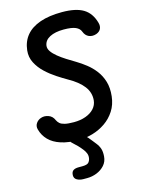

<svg xmlns="http://www.w3.org/2000/svg" viewBox="-184 -1115 1132 1536"><g transform="rotate(-15 382.0 -346.5)"><path d="M354.5 10Q268 10 206.8 -10Q145.5 -30 108.8 -67.5Q72 -105 58 -157.5Q50.5 -186 66.2 -208.8Q82 -231.5 107.5 -239.5Q135.5 -249.5 168.8 -238Q202 -226.5 216.5 -191Q224 -175 237.5 -163Q251 -151 278.2 -144.5Q305.5 -138 353.5 -138Q408 -138 451.2 -153.8Q494.5 -169.5 520.8 -198.2Q547 -227 551 -265.5Q557 -329.5 517 -382Q477 -434.5 395 -480Q357.5 -501.5 311.5 -531.5Q265.5 -561.5 224.2 -600.2Q183 -639 158.5 -686.5Q134 -734 140 -789.5Q148 -862 189.5 -911.8Q231 -961.5 305.8 -987.5Q380.5 -1013.5 487 -1013.5Q602 -1013.5 663.8 -976Q725.5 -938.5 748.5 -854.5Q756.5 -826 745.8 -804.2Q735 -782.5 707 -772.5Q673 -761.5 645 -774Q617 -786.5 604.5 -820.5Q595 -847 563 -861.2Q531 -875.5 464 -875.5Q393.5 -875.5 349 -852.5Q304.5 -829.5 298.5 -785.5Q295.5 -761.5 312.2 -737.5Q329 -713.5 358.2 -689.8Q387.5 -666 423.5 -643.2Q459.5 -620.5 495 -599.5Q534.5 -576 573.5 -545.2Q612.5 -514.5 643.2 -474Q674 -433.5 689.8 -380.8Q705.5 -328 698 -260Q690.5 -192.5 657.8 -141.8Q625 -91 575.8 -57.2Q526.5 -23.5 469 -6.8Q411.5 10 354.5 10ZM308 321.5Q278 321.5 255.8 309Q233.5 296.5 234 270.5Q234.5 243 250 231.5Q265.5 220 295.5 220H325.5Q367 220 379.5 204.8Q392 189.5 394.5 171Q398 148 389.5 128.8Q381 109.5 370 96Q352.5 73.5 335.5 56Q318.5 38.5 293 15.5Q277 1 282.8 -12Q288.5 -25 305.2 -33Q322 -41 338 -41Q360 -41 375.8 -34.2Q391.5 -27.5 405.5 -14.5Q421.5 1 433.2 15Q445 29 456.2 43.2Q467.5 57.5 481 74.5Q500 98 508.8 124Q517.5 150 514.5 188.5Q511.5 231 485 260.8Q458.5 290.5 419.8 306Q381 321.5 339.5 321.5Z"/></g></svg>

Font: Edu NSW ACT Hand
Style: Regular
Weight: 400
Designer: Tina and Corey Anderson, Eben Sorkin, Mirko Velimirovic
Foundry: Sorkin Type Co.
Version: Version 2.000